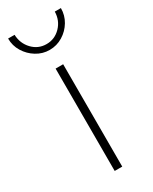

<svg xmlns="http://www.w3.org/2000/svg" viewBox="-166 -603 512 643"><g transform="rotate(-30 90.0 -281.0)"><path d="M75.7 0V-395.8H104.9V0ZM90.3 -459.7Q63.2 -459.7 39.9 -474Q16.7 -488.2 2.4 -511.5Q-11.8 -534.7 -11.8 -562.5H13.2Q14.6 -528.5 36.8 -505.2Q59 -481.9 91 -481.9Q122.9 -481.9 145.5 -505.2Q168.1 -528.5 168.8 -562.5H192.4Q192.4 -534.7 178.5 -511.5Q164.6 -488.2 141.3 -474Q118.1 -459.7 90.3 -459.7Z"/></g></svg>

Font: Afacad Flux Thin
Style: Regular
Weight: 250
Designer: Kristian Moeller
Foundry: Dicotype
Version: Version 1.100